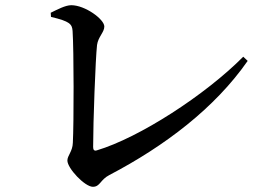

<svg xmlns="http://www.w3.org/2000/svg" viewBox="-20 -717 1040 738"><path d="M176 -652C249 -635 257 -624 259 -598C264 -523 264 -244 260 -168C259 -135 239 -119 239 -100C239 -70 306 1 337 1C365 1 365 -26 400 -44C614 -156 806 -302 932 -483L915 -499C769 -352 516 -188 352 -139C342 -136 338 -141 338 -152C338 -247 347 -491 353 -544C357 -575 381 -593 381 -615C381 -643 307 -697 254 -697C231 -697 200 -680 175 -668Z"/></svg>

Font: Source Han Serif CN SemiBold
Style: Regular
Weight: 600
Designer: Ryoko NISHIZUKA 西塚涼子 (kana & ideographs); Frank Grießhammer (Latin, Greek & Cyrillic); Wenlong ZHANG 张文龙 (bopomofo); San
Foundry: Adobe Systems Incorporated
Version: Version 1.000;PS 1;hotconv 16.6.53;makeotf.lib2.5.65590